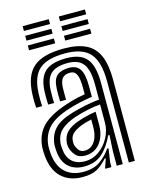

<svg xmlns="http://www.w3.org/2000/svg" viewBox="-117 -838 713 923"><g transform="rotate(-15 240.0 -377.0)"><path d="M410.5 0V-404Q410.5 -501.5 373.2 -543.8Q336 -586 249.5 -586Q160.5 -586 120.8 -550.9Q81 -515.8 77.5 -434.8Q77 -419.5 76.9 -402.8Q76.8 -386 78.2 -369.2H48.5Q47 -387 46.9 -401.4Q46.8 -415.8 47.5 -436Q51.2 -530 98.8 -570Q146.2 -610 249.5 -610Q318 -610 360 -589.1Q402 -568.2 421.2 -523Q440.5 -477.8 440.5 -404V0ZM209 -60Q247.8 -60 279.5 -82.6Q311.2 -105.2 330.2 -140.8Q349.2 -176.2 349.2 -214.8V-305Q321.8 -303.2 287.6 -296.1Q253.5 -289 220 -278Q173.2 -262.5 146.5 -238Q119.8 -213.5 117 -169.5Q116.8 -162.8 117.4 -155.9Q118 -149 118.2 -144.8Q121.8 -104 145.2 -82Q168.8 -60 209 -60ZM216.8 -86Q185.8 -86 169.4 -105.1Q153 -124.2 148 -147.5Q147.5 -150.5 147 -157Q146.5 -163.5 146.8 -166.5Q149.5 -201 169.6 -221.1Q189.8 -241.2 229 -255Q248.8 -262 272.8 -267.9Q296.8 -273.8 319.5 -277V-212Q319.5 -176.5 307.4 -147.9Q295.2 -119.2 272.2 -102.6Q249.2 -86 216.8 -86ZM221.2 -109.5Q243 -109.5 258.2 -122.5Q273.5 -135.5 281.5 -158Q289.5 -180.5 289.5 -209.2V-246.5Q271.2 -242.2 258.4 -238.5Q245.5 -234.8 238.5 -232Q205.2 -218.2 191.4 -204Q177.5 -189.8 177 -166.8Q177 -162 177 -158.1Q177 -154.2 178 -150Q181 -137.8 190.9 -123.6Q200.8 -109.5 221.2 -109.5ZM178.8 10.5Q114 10.5 74.4 -26.8Q34.8 -64 28.5 -137Q27.8 -146.2 27.2 -159.4Q26.8 -172.5 27.5 -180.2Q32.8 -241.8 70.9 -280.6Q109 -319.5 191.2 -346.8Q210.5 -353.2 224.1 -357.2Q237.8 -361.2 252.8 -364.5Q267.8 -367.8 290.5 -371.5V-404.2Q290.5 -450.2 281.1 -470.1Q271.8 -490 249.5 -490Q222.2 -490 210.4 -475.6Q198.5 -461.2 197.2 -429.5Q197 -424.2 196.8 -406Q196.5 -387.8 197.2 -369.2H167.5Q166.5 -391.5 166.9 -406.9Q167.2 -422.2 167.5 -432.8Q169.5 -479 190.2 -496.5Q211 -514 249.5 -514Q288 -514 304.2 -488.5Q320.5 -463 320.5 -404.2V-350.8Q283.5 -345.2 256.8 -339.1Q230 -333 201 -324Q127.2 -300.8 94.8 -266Q62.2 -231.2 57.5 -177.8Q57 -170.5 57.4 -159.2Q57.8 -148 58.5 -139.5Q63.8 -77.2 97.8 -45Q131.8 -12.8 188.5 -12.8Q240.8 -12.8 273 -35.9Q305.2 -59 327.2 -91.5H334L323.8 -22.5V0H294L293.5 -4L308.8 -48H303.2Q276.8 -18.5 250.5 -4Q224.2 10.5 178.8 10.5ZM350.5 0.2V-72L355 -151.5H348.2Q324.2 -98.2 289 -67.2Q253.8 -36.2 197.8 -36.5Q152 -36.8 122.4 -62.8Q92.8 -88.8 88.2 -142.2Q88 -147.2 87.4 -157.6Q86.8 -168 87.2 -174.5Q91.5 -221.8 119.6 -252.2Q147.8 -282.8 210.5 -301Q236.2 -308.5 260.8 -314.1Q285.2 -319.8 307.9 -323.5Q330.5 -327.2 350.5 -329V-404Q350.5 -475.8 327.2 -506.9Q304 -538 249.5 -538Q192.2 -538 166 -513.6Q139.8 -489.2 137.5 -433.5Q137 -419 136.8 -403Q136.5 -387 137.8 -369.2H108Q106.8 -388.5 106.9 -404.4Q107 -420.2 107.5 -434Q110.2 -502.5 143.2 -532.2Q176.2 -562 249.5 -562Q319.8 -562 350.1 -525.4Q380.5 -488.8 380.5 -404V0.2ZM267 -741V-765H397V-741ZM87 -645V-669H217V-645ZM87 -693V-717H217V-693ZM87 -741V-765H217V-741ZM267 -645V-669H397V-645ZM267 -693V-717H397V-693Z"/></g></svg>

Font: Big Shoulders Inline Display Thin Black
Style: Regular
Weight: 900
Version: Version 2.002